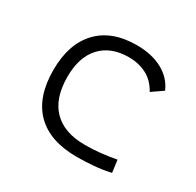

<svg xmlns="http://www.w3.org/2000/svg" viewBox="-122 -665 831 813"><g transform="rotate(30 293.0 -258.5)"><path d="M342.8 9.8Q211.9 9.8 143.1 -58.8Q74.2 -127.4 74.2 -259.8Q74.2 -386.7 140.4 -457Q206.5 -527.3 329.1 -527.3Q401.9 -527.3 453.9 -499.3Q505.9 -471.2 527.8 -419.9L474.1 -382.8Q449.2 -427.7 410.4 -447Q371.6 -466.3 325.2 -466.3Q237.8 -466.3 189 -413.8Q140.1 -361.3 140.1 -264.6Q140.1 -159.7 193.4 -105.5Q246.6 -51.3 348.1 -51.3Q386.7 -51.3 424.8 -55.4Q462.9 -59.6 499.5 -66.4L507.3 -6.3Q467.3 2.9 425.3 6.3Q383.3 9.8 342.8 9.8Z"/></g></svg>

Font: CaskaydiaCove NFP Light
Style: Regular
Weight: 300
Designer: Aaron Bell
Foundry: Saja Typeworks
Version: Version 2111.001; VTT 6.35;Nerd Fonts 3.1.1